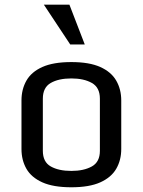

<svg xmlns="http://www.w3.org/2000/svg" viewBox="-20 -794 613 825"><path d="M286.6 10.7Q209 10.7 161.9 -10.5Q114.7 -31.7 93.5 -68.8Q72.3 -106 72.3 -153.8V-362.3Q72.3 -410.2 93.5 -447.5Q114.7 -484.9 161.9 -506.1Q209 -527.3 286.6 -527.3Q363.8 -527.3 410.9 -506.1Q458 -484.9 479.5 -447.5Q501 -410.2 501 -362.3V-153.8Q501 -106 479.5 -68.8Q458 -31.7 410.9 -10.5Q363.8 10.7 286.6 10.7ZM286.6 -59.6Q340.3 -59.6 374.8 -78.9Q409.2 -98.1 409.2 -146V-370.1Q409.2 -418 374.8 -437.5Q340.3 -457 286.6 -457Q231.9 -457 198 -437.5Q164.1 -418 164.1 -370.1V-146Q164.1 -98.1 198 -78.9Q231.9 -59.6 286.6 -59.6ZM278.3 -773.9 344.2 -603H281.7L168.5 -773.9Z"/></svg>

Font: Monda
Style: Regular
Weight: 400
Designer: Vernon Adams
Foundry: Vernon Adams
Version: Version 2.100; ttfautohint (v1.8.3)